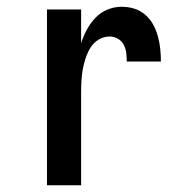

<svg xmlns="http://www.w3.org/2000/svg" viewBox="-20 -548 540 568"><path d="M119 0V-520H220V-420Q226 -440 236.5 -459.5Q247 -479 262 -495Q277 -511 297.5 -519.5Q318 -528 340 -528Q359 -528 377 -522.5Q395 -517 409.5 -504.5Q424 -492 433 -475.5Q442 -459 447 -441Q452 -423 454 -404Q456 -385 456 -366H355Q355 -379 353.5 -391.5Q352 -404 346 -415.5Q340 -427 328.5 -433.5Q317 -440 305 -440Q287 -440 272 -431Q257 -422 248 -407.5Q239 -393 233.5 -376.5Q228 -360 225 -343.5Q222 -327 221 -310Q220 -293 220 -276V0Z"/></svg>

Font: Zed Mono Semibold
Style: Regular
Weight: 600
Monospace: yes
Designer: Belleve Invis
Foundry: Belleve Invis
Version: Version 1.0.0; ttfautohint (v1.8.4)